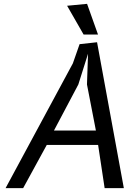

<svg xmlns="http://www.w3.org/2000/svg" viewBox="-20 -980 690 1000"><path d="M9 0 359.5 -650 394.5 -750 485.5 -760 625 0H525L491 -225H223.5L100.5 0ZM438.5 -700 388 -540 261 -300H479.5L433 -540ZM490.5 -800H415.5L329.5 -950L433.5 -960Z"/></svg>

Font: B612 Mono
Style: Italic
Weight: 400
Italic angle: -10°
Version: Version 1.005